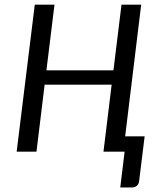

<svg xmlns="http://www.w3.org/2000/svg" viewBox="-20 -662 675 838"><path d="M431.6 0 467.3 -292.5H174.8L139.2 0H52.7L131.8 -641.6H217.8L182.6 -355H475.1L510.3 -641.6H596.2L518.1 0L526.4 -66.9H611.3L586.9 130.9Q585 142.1 576.7 149.2Q568.4 156.2 556.2 156.2H504.9L523.9 0Z"/></svg>

Font: Carlito
Style: Italic
Weight: 400
Italic angle: -7°
Designer: Lukasz Dziedzic
Foundry: tyPoland Lukasz Dziedzic
Version: Version 1.104